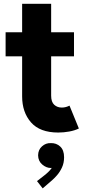

<svg xmlns="http://www.w3.org/2000/svg" viewBox="-20 -697 450 1021"><path d="M289.6 7.8Q192.4 7.8 145 -46.1Q97.7 -100.1 97.7 -184.6V-397.5H9.8V-525.4H97.7V-676.8H252V-525.4H373.5V-397.5H252V-188.5Q252 -154.8 268.3 -139.9Q284.7 -125 308.6 -125Q319.8 -125 330.6 -127.9Q341.3 -130.9 349.6 -135.3L399.4 -13.7Q377.4 -2.9 348.4 2.4Q319.3 7.8 289.6 7.8ZM207 304.7 176.8 266.1 223.6 229.5Q230 224.1 239 215.3Q248 206.5 255.4 195.8Q252.9 196.3 250 196.3Q226.6 196.3 204.8 178Q183.1 159.7 182.6 128.9Q183.1 99.1 203.4 81.1Q223.6 63 250 64Q279.3 63 300 82Q320.8 101.1 320.8 139.2Q320.8 169.4 309.6 193.6Q298.3 217.8 283.2 234.9Q268.1 252 256.8 261.7Z"/></svg>

Font: Reddit Sans ExtraBold
Style: Regular
Weight: 800
Designer: Stephen Hutchings
Foundry: Reddit
Version: Version 1.014; ttfautohint (v1.8.4.7-5d5b)